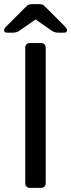

<svg xmlns="http://www.w3.org/2000/svg" viewBox="-35 -908 344 928"><path d="M110 0Q99 0 93 -6.5Q87 -13 87 -23V-677Q87 -687 93 -693.5Q99 -700 110 -700H163Q174 -700 180 -693.5Q186 -687 186 -677V-23Q186 -13 180 -6.5Q174 0 163 0ZM0 -750Q-15 -750 -15 -762Q-15 -770 -4 -781L88 -873Q99 -884 106 -886Q113 -888 121 -888H153Q162 -888 169 -886Q176 -884 186 -873L278 -781Q289 -770 289 -762Q289 -750 274 -750H247Q240 -750 232.5 -752Q225 -754 219 -757L137 -814L55 -757Q50 -754 42 -752Q34 -750 27 -750Z"/></svg>

Font: Rubik Light
Style: Regular
Weight: 400
Version: Version 2.101